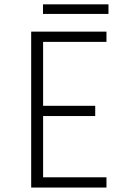

<svg xmlns="http://www.w3.org/2000/svg" viewBox="-20 -842 610 862"><path d="M173 -822.5H467V-779.5H173ZM458 -654H173.5V-367H407.5V-321H173.5V-46H458V0H120V-700H458Z"/></svg>

Font: League Mono Narrow UltraLight
Style: Regular
Weight: 200
Width: 3
Designer: Tyler Finck
Foundry: The League of Moveable Type / Tyler Finck
Version: Version 2.210